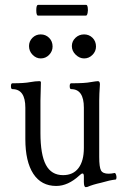

<svg xmlns="http://www.w3.org/2000/svg" viewBox="-20 -752 512 788"><path d="M136.2 -688Q128.9 -688 128.9 -710Q128.9 -731.9 136.2 -731.9H334Q338.4 -731.9 340.1 -720.9Q341.8 -710 339.6 -699Q337.4 -688 333 -688ZM147 -512.2Q128.4 -512.2 113.8 -527.1Q99.1 -542 99.1 -563Q99.1 -582.5 113 -596.7Q127 -610.8 147 -610.8Q167.5 -610.8 181.6 -596.7Q195.8 -582.5 195.8 -561Q195.8 -541.5 181.6 -526.9Q167.5 -512.2 147 -512.2ZM325.2 -512.2Q306.6 -512.2 290.8 -527.3Q274.9 -542.5 274.9 -563Q274.9 -582.5 289.6 -596.7Q304.2 -610.8 325.2 -610.8Q345.7 -610.8 359.9 -596.7Q374 -582.5 374 -561Q374 -541.5 359.6 -526.9Q345.2 -512.2 325.2 -512.2ZM332 16.1Q324.2 16.1 324.2 -5.9V-27.8Q324.2 -40 318.8 -40Q314 -40 306.2 -32.2Q259.3 11.2 210.9 11.2Q149.4 11.2 116.7 -38.8Q84 -88.9 84 -181.2V-310.1Q84 -386.2 30.8 -386.2Q24.9 -386.2 24.9 -398.2Q24.9 -410.2 30.8 -410.2Q80.1 -410.2 104 -415Q126 -418.9 141.1 -418.9Q147.9 -418.9 147.9 -414.1Q146 -343.8 146 -338.9V-206.1Q146 -117.2 168.5 -75.2Q190.9 -33.2 238.8 -33.2Q280.3 -33.2 302.2 -62.3Q324.2 -91.3 324.2 -145V-310.1Q324.2 -386.2 272 -386.2Q266.1 -386.2 266.1 -398.2Q266.1 -410.2 272 -410.2Q329.6 -410.2 352.1 -415Q376 -418.9 381.8 -418.9Q390.1 -418.9 390.1 -405.8Q387.2 -365.2 387.2 -338.9V-107.9Q387.2 -65.9 394.5 -52.5Q401.9 -39.1 425.8 -39.1Q437 -39.1 450.2 -42Q453.6 -42.5 456.1 -35.6Q458.5 -28.8 458 -22Q457.5 -15.1 454.1 -15.1Q431.2 -12.7 395 -2Q359.4 5.9 338.9 15.1Q335 16.1 332 16.1Z"/></svg>

Font: Junicode SmCond Light
Style: Regular
Weight: 300
Width: 4
Designer: Peter S. Baker
Version: Version 2.206